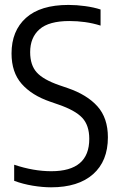

<svg xmlns="http://www.w3.org/2000/svg" viewBox="-20 -770 496 799"><path d="M192.5 9.5Q157.5 9.5 116.5 2.8Q75.5 -4 39 -17.5V-84.5Q119.5 -57.5 193.5 -57.5Q351.5 -57.5 351.5 -192Q351.5 -248.5 322.2 -279.8Q293 -311 223 -335L188.5 -347Q112.5 -373 70.2 -421Q28 -469 28 -547.5Q28 -641.5 88 -695.5Q148 -749.5 265 -749.5Q299 -749.5 335 -744.5Q371 -739.5 398.5 -730.5V-663.5Q366.5 -673.5 334.2 -678Q302 -682.5 269 -682.5Q183.5 -682.5 144.5 -648.2Q105.5 -614 105.5 -553Q105.5 -499 132.8 -468.8Q160 -438.5 226.5 -415.5L261.5 -403.5Q342 -376 385.5 -327.5Q429 -279 429 -198.5Q429 -99.5 367.2 -45Q305.5 9.5 192.5 9.5Z"/></svg>

Font: Encode Sans Cnd
Style: Regular
Weight: 400
Width: 3
Designer: Multiple Designers
Foundry: Impallari Type
Version: Version 3.002; ttfautohint (v1.8.3) -l 8 -r 50 -G 200 -x 14 